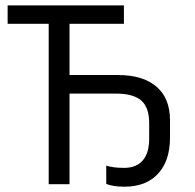

<svg xmlns="http://www.w3.org/2000/svg" viewBox="-20 -683 722 712"><path d="M441.9 9.3Q398.4 9.3 374 -1V-68.8Q398.9 -60.5 440.4 -60.5Q486.3 -60.5 509.8 -88.6Q533.2 -116.7 533.2 -167.5V-226.6Q533.2 -284.7 503.7 -310.3Q474.1 -335.9 410.2 -335.9H237.8V0H160.6V-594.7H8.3V-663.1H439.5V-594.7H237.8V-404.8H417Q510.3 -404.8 560.3 -361.6Q610.4 -318.4 610.4 -237.8V-172.9Q610.4 -86.4 565.9 -38.6Q521.5 9.3 441.9 9.3Z"/></svg>

Font: Bpm'online Open Sans
Style: Regular
Weight: 400
Foundry: Ascender Corporation
Version: Version 1.10